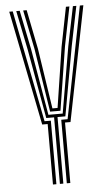

<svg xmlns="http://www.w3.org/2000/svg" viewBox="-56 -837 491 873"><g transform="rotate(-5 189.5 -400.0)"><path d="M181.5 0V-303.8H145.8L88.8 -620.8L52.2 -800H68L104.5 -620.8L156.8 -317.5H222L274.2 -620.8L310.8 -800H326.5L290 -620.8L233 -303.8H197.2V0ZM149.8 0V-276H124.8L20.2 -800H36.2L136.8 -290H165.5V0ZM213 0V-290H242L342.5 -800H358.5L254 -276H229V0ZM165.8 -331.2 120 -620.8 83.8 -800H99.8L135.5 -620.8L177.5 -345H201L243.5 -620.8L279 -800H294.8L259 -620.8L213 -331.2Z"/></g></svg>

Font: Big Shoulders Inline Text
Style: Regular
Weight: 400
Designer: Patric King
Foundry: XO Type Co
Version: Version 1.000